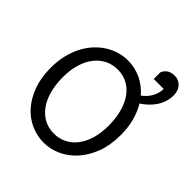

<svg xmlns="http://www.w3.org/2000/svg" viewBox="-229 -1026 1201 1201"><g transform="rotate(45 371.0 -426.0)"><path d="M559.1 -349.1Q559.1 -416.5 544.2 -470.5Q529.3 -524.4 502 -562Q474.6 -599.6 436.3 -619.6Q397.9 -639.6 351.6 -639.6Q305.2 -639.6 266.6 -620.4Q228 -601.1 200.2 -565.2Q172.4 -529.3 157 -478.3Q141.6 -427.2 141.6 -363.8Q141.6 -296.9 156.5 -243.2Q171.4 -189.5 199 -151.6Q226.6 -113.8 265.1 -93.5Q303.7 -73.2 351.6 -73.2Q396.5 -73.2 434.6 -92Q472.7 -110.8 500.2 -146.2Q527.8 -181.6 543.5 -232.9Q559.1 -284.2 559.1 -349.1ZM712.9 -773.9Q712.9 -743.2 704.3 -716.1Q695.8 -689 680.4 -665.5Q665 -642.1 643.8 -621.8Q622.6 -601.6 597.2 -585Q624 -541 639.2 -485.4Q654.3 -429.7 654.3 -361.3Q654.3 -273.4 628.2 -204.1Q602.1 -134.8 558.8 -86.7Q515.6 -38.6 460.4 -13.2Q405.3 12.2 346.7 12.2Q287.6 12.2 233.4 -11.7Q179.2 -35.6 137.7 -82Q96.2 -128.4 71.3 -196Q46.4 -263.7 46.4 -351.6Q46.4 -410.2 58.3 -460.4Q70.3 -510.7 91.6 -552.2Q112.8 -593.8 142.1 -626Q171.4 -658.2 205.8 -680.2Q240.2 -702.1 278.6 -713.6Q316.9 -725.1 356.4 -725.1Q416.5 -725.1 471.2 -700Q525.9 -674.8 567.9 -626Q583 -636.7 596.2 -650.9Q609.4 -665 619.1 -681.9Q628.9 -698.7 634.3 -717.8Q639.6 -736.8 639.6 -756.8H551.8V-815.4Q561.5 -838.9 580.8 -851.6Q600.1 -864.3 632.3 -864.3Q648.9 -864.3 663.6 -857.7Q678.2 -851.1 689.2 -839.4Q700.2 -827.6 706.5 -811Q712.9 -794.4 712.9 -773.9Z"/></g></svg>

Font: Andika Basic
Style: Regular
Weight: 400
Designer: Annie Olsen & Victor Gaultney
Foundry: SIL International
Version: Version 1.000